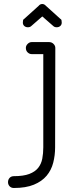

<svg xmlns="http://www.w3.org/2000/svg" viewBox="-20 -763 372 958"><path d="M255 -28Q255 12 245.5 49Q236 86 212.5 114Q189 142 149 158.5Q109 175 49 175Q36 175 28 166.5Q20 158 20 146Q20 133 28 124.5Q36 116 49 116Q97 116 126 105Q155 94 170.5 74.5Q186 55 191 28.5Q196 2 196 -28V-493H138Q127 -493 118 -501.5Q109 -510 109 -524Q109 -535 118 -544Q127 -553 138 -553H225Q238 -553 247 -544Q256 -535 256 -524ZM281 -669Q286 -667 287 -661.5Q288 -656 288 -650Q288 -640 281 -633.5Q274 -627 263 -627Q252 -627 246 -633L191 -681L136 -633Q130 -627 119 -627Q108 -627 101 -633.5Q94 -640 94 -650Q94 -656 95 -661.5Q96 -667 101 -669L173 -734Q180 -743 191 -743Q201 -743 209 -734Z"/></svg>

Font: VDS
Style: Thin
Weight: 100
Width: 0
Designer: artmaker
Foundry: artmaker
Version: Version 1.000 2012 initial release